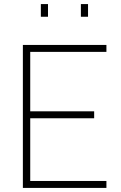

<svg xmlns="http://www.w3.org/2000/svg" viewBox="-20 -920 592 940"><path d="M92 0V-700H501V-666H128V-375H441V-341H128V-34H501V0ZM180 -838V-900H215V-838ZM376 -838V-900H411V-838Z"/></svg>

Font: Titillium Web ExtraLight
Style: Regular
Weight: 275
Version: Version 1.002;PS 57.000;hotconv 1.0.70;makeotf.lib2.5.55311